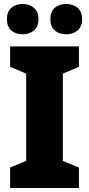

<svg xmlns="http://www.w3.org/2000/svg" viewBox="-20 -948 448 968"><path d="M378 0H31V-103L112 -137V-577L31 -611V-714H378V-611L297 -577V-137L378 -103ZM15 -851Q15 -890 37.5 -909Q60 -928 94 -928Q128 -928 151 -908.5Q174 -889 174 -851Q174 -814 151 -794.5Q128 -775 94 -775Q60 -775 37.5 -794Q15 -813 15 -851ZM234 -851Q234 -890 256.5 -909Q279 -928 314 -928Q348 -928 371 -908.5Q394 -889 394 -851Q394 -814 371 -794.5Q348 -775 314 -775Q279 -775 256.5 -794Q234 -813 234 -851Z"/></svg>

Font: Noto Sans Gurmukhi UI SemiCondensed Black
Style: Regular
Weight: 900
Width: 4
Designer: Jelle Bosma - Monotype Design Team
Foundry: Monotype Imaging Inc.
Version: Version 2.004; ttfautohint (v1.8.4.7-5d5b)